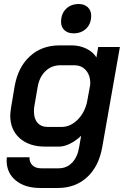

<svg xmlns="http://www.w3.org/2000/svg" viewBox="-20 -733 637 956"><path d="M13 66Q13 56 14 50H127Q126 75 141.5 90Q157 105 184 105H272Q312 105 339 77Q366 49 374 0L384 -57Q358 -32 328.5 -17.5Q299 -3 274 -3H205Q125 -3 78 -45Q31 -87 31 -158Q31 -169 35 -197L53 -304Q70 -399 129 -453Q188 -507 276 -507H338Q377 -507 410.5 -490.5Q444 -474 460 -447L469 -499H577L489 0Q472 96 413.5 149.5Q355 203 268 203H180Q104 203 58.5 165.5Q13 128 13 66ZM287 -101Q329 -101 364.5 -135Q400 -169 413 -223L429 -310Q432 -353 410 -380.5Q388 -408 350 -408H280Q236 -408 205.5 -378Q175 -348 167 -297L151 -204Q149 -195 149 -178Q149 -142 167 -121.5Q185 -101 217 -101ZM284 -624Q284 -664 308.5 -688.5Q333 -713 372 -713Q400 -713 417 -697Q434 -681 434 -655Q434 -615 409.5 -591Q385 -567 346 -567Q318 -567 301 -582.5Q284 -598 284 -624Z"/></svg>

Font: Bai Jamjuree SemiBold
Style: Italic
Weight: 600
Italic angle: -10°
Version: Version 1.000; ttfautohint (v1.6)